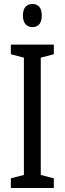

<svg xmlns="http://www.w3.org/2000/svg" viewBox="-20 -936 323 956"><path d="M142 -916C111 -916 94 -896 94 -858C94 -822 112 -801 142 -801C172 -801 188 -822 188 -858C188 -895 173 -916 142 -916ZM248 0V-48L183 -65V-649L248 -666V-714H34V-666L99 -649V-65L34 -48V0Z"/></svg>

Font: Noto Sans Sinhala UI ExtraCondensed
Style: Regular
Weight: 400
Width: 2
Designer: Jelle Bosma - Monotype Design Team
Foundry: Monotype Imaging Inc.
Version: Version 2.006